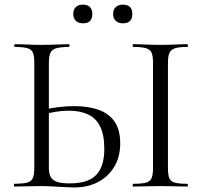

<svg xmlns="http://www.w3.org/2000/svg" viewBox="-20 -819 891 843"><path d="M305.8 4Q289.4 4 263.9 2.5Q238.4 1 211.2 -0.5Q184 -2 160.6 -2Q129.4 -2 98.5 -1Q67.6 0 43.4 0Q41.2 0 41.2 -6Q41.2 -12 43.4 -12Q79.8 -12.4 98.5 -17.1Q117.2 -21.8 123.9 -36.6Q130.6 -51.4 130.6 -81V-544Q130.6 -573.6 124.4 -588Q118.2 -602.4 99.9 -607.5Q81.6 -612.6 45.2 -613Q42.4 -613 42.4 -619Q42.4 -625 45.2 -625Q69 -625 98 -623.5Q127 -622 160.8 -622Q197 -622 228.1 -623.5Q259.2 -625 282.4 -625Q285.2 -625 285.2 -619Q285.2 -613 282.4 -613Q245.4 -612.6 226.6 -607Q207.8 -601.4 201.2 -586.6Q194.6 -571.8 194.6 -542V-81Q194.6 -59.8 201.2 -44.7Q207.8 -29.6 227.4 -21.7Q247 -13.8 286.2 -13.8Q367.6 -13.8 402.8 -51.3Q438 -88.8 438 -164.8Q438 -228 419.1 -264.8Q400.2 -301.6 365.1 -317.3Q330 -333 282.2 -333Q253.6 -333 224.9 -328.3Q196.2 -323.6 167.6 -316L165.6 -335.8Q199.6 -344 234.9 -348.5Q270.2 -353 306.6 -353Q365.4 -353 410.7 -337.7Q456 -322.4 481.9 -286.7Q507.8 -251 507.8 -189Q507.8 -131.6 482.4 -88.1Q457 -44.6 411.6 -20.3Q366.2 4 305.8 4ZM717.4 -81Q717.4 -52 723.2 -37Q729 -22 747.6 -17Q766.2 -12 802.8 -12Q805 -12 805 -6Q805 0 802.8 0Q778.3 0 748.8 -1Q719.3 -2 683.6 -2Q649.9 -2 619.8 -1Q589.7 0 565.2 0Q562.4 0 562.4 -6Q562.4 -12 565.3 -12Q601.8 -12 620.5 -17Q639.2 -22 645.5 -37Q651.8 -52 651.8 -81V-544Q651.8 -573 645.5 -587.5Q639.3 -602 620.5 -607.5Q601.8 -613 565.2 -613Q562.4 -613 562.4 -619Q562.4 -625 565.2 -625Q589.7 -625 619.8 -623.5Q649.9 -622 683.6 -622Q719.3 -622 749.3 -623.5Q779.4 -625 802.8 -625Q805 -625 805 -619Q805 -613 802.8 -613Q766.3 -613 748.1 -607Q729.9 -601 723.6 -586Q717.4 -571 717.4 -542ZM344.6 -716.6Q324.4 -716.6 313 -727.5Q301.6 -738.4 301.6 -758Q301.6 -777.2 313 -788Q324.4 -798.8 344.6 -798.8Q363.9 -798.8 374.7 -788Q385.4 -777.2 385.4 -758Q385.4 -716.6 344.6 -716.6ZM519.4 -716.6Q500 -716.6 488.3 -727.5Q476.6 -738.4 476.6 -758Q476.6 -777.2 488.3 -787.9Q500 -798.6 519.4 -798.6Q561 -798.6 561 -758Q561 -716.6 519.4 -716.6Z"/></svg>

Font: Cormorant Light
Style: Regular
Weight: 300
Designer: Christian Thalmann (Catharsis Fonts)
Foundry: Catharsis Fonts
Version: Version 4.000